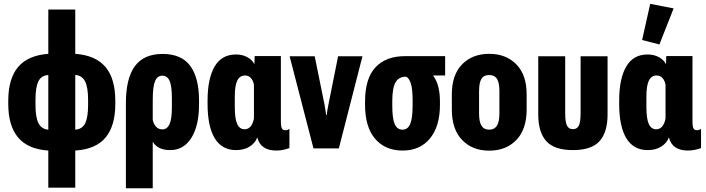

<svg xmlns="http://www.w3.org/2000/svg" viewBox="-20 -780 3708 1009"><path d="M233.9 206.1H375.5V11.2Q483.4 4.4 534.7 -57.1Q585.9 -118.7 585.9 -233.9V-249.5Q585.9 -367.2 534.2 -428.2Q482.4 -489.3 375.5 -497.1V-730H233.9V-497.1Q127.4 -489.3 75.4 -428.2Q23.4 -367.2 23.4 -250V-234.4Q23.4 -118.7 75.4 -57.1Q127.4 4.4 233.9 11.2ZM233.9 -98.6Q198.7 -101.1 182.6 -131.8Q166.5 -162.6 166.5 -227.5V-256.3Q166.5 -321.8 181.9 -352.8Q197.3 -383.8 233.9 -385.7ZM375.5 -98.6V-386.2Q410.6 -383.8 426.8 -352.8Q442.9 -321.8 442.9 -255.9V-227.5Q442.9 -162.6 427.5 -131.8Q412.1 -101.1 375.5 -98.6Z M641.6 209.5H782.7V-35.2Q794.9 -13.7 818.1 -2.4Q841.3 8.8 875 8.8Q944.8 8.8 985.4 -54.9Q1025.9 -118.7 1025.9 -230.5V-253.4Q1025.9 -370.1 980.2 -433.1Q934.6 -496.1 835 -496.6Q735.8 -496.6 688.7 -432.1Q641.6 -367.7 641.6 -238.3ZM833.5 -100.1Q813 -100.1 800.3 -113.8Q787.6 -127.4 782.7 -149.4V-253.9Q782.7 -325.2 794.9 -353.8Q807.1 -382.3 833 -382.3Q858.9 -382.3 871.1 -355.5Q883.3 -328.6 883.3 -262.7V-218.8Q883.3 -153.3 870.6 -126.7Q857.9 -100.1 833.5 -100.1Z M1220.2 8.8Q1262.2 8.8 1291.5 -9.5Q1320.8 -27.8 1331.5 -56.6H1332.5Q1341.3 -22.5 1366 -5.9Q1390.6 10.7 1430.7 11.2Q1451.2 11.2 1469.2 7.3Q1487.3 3.4 1501 -2V-102.5Q1495.6 -99.1 1490.7 -97.4Q1485.8 -95.7 1479.5 -95.7Q1467.3 -95.7 1461.7 -104.7Q1456.1 -113.8 1456.1 -143.1V-485.4H1318.4L1316.9 -443.4H1316.4Q1305.2 -465.3 1279.8 -479.5Q1254.4 -493.7 1219.7 -493.7Q1145 -493.7 1107.9 -430.4Q1070.8 -367.2 1070.8 -251V-234.9Q1070.8 -115.2 1108.6 -53.2Q1146.5 8.8 1220.2 8.8ZM1265.6 -100.6Q1239.7 -100.6 1226.8 -127.7Q1213.9 -154.8 1213.9 -217.3V-272.5Q1213.9 -331.5 1227.3 -357.4Q1240.7 -383.3 1268.1 -383.3Q1286.6 -383.3 1298.3 -370.1Q1310.1 -356.9 1314.5 -335.4V-157.2Q1309.1 -129.4 1296.6 -115Q1284.2 -100.6 1265.6 -100.6Z M1502 -484.4 1627.4 0H1760.7L1884.8 -484.4H1756.8L1706.1 -231.4Q1703.6 -218.3 1700.9 -203.4Q1698.2 -188.5 1697.3 -175.3H1694.3Q1692.4 -188.5 1689.9 -203.4Q1687.5 -218.3 1685.1 -231.9L1633.8 -484.4Z M2095.7 11.2Q2187.5 11.2 2239.7 -52.5Q2292 -116.2 2292 -229V-244.6Q2292 -322.3 2266.4 -366.9Q2240.7 -411.6 2199.2 -430.2V-383.3H2319.3V-484.9H2107.9Q2008.3 -484.9 1953.4 -426.5Q1898.4 -368.2 1898.4 -245.1V-229.5Q1898.4 -112.3 1951.4 -50.5Q2004.4 11.2 2095.7 11.2ZM2095.2 -98.6Q2066.9 -98.6 2054.2 -127.9Q2041.5 -157.2 2041.5 -226.6V-248.5Q2041.5 -316.9 2058.6 -347.2Q2075.7 -377.4 2114.3 -377Q2128.9 -371.1 2138.7 -342.5Q2148.4 -314 2148.4 -249.5V-227.5Q2148.4 -158.2 2135.7 -128.4Q2123 -98.6 2095.2 -98.6Z M2354.5 -204.6Q2354.5 -100.1 2408.7 -44.2Q2462.9 11.7 2550.8 11.7Q2639.2 11.7 2693.4 -44.2Q2747.6 -100.1 2747.6 -204.6V-284.2Q2747.6 -386.7 2693.4 -441.9Q2639.2 -497.1 2550.8 -497.1Q2462.4 -497.1 2408.4 -441.9Q2354.5 -386.7 2354.5 -284.2ZM2497.6 -300.3Q2497.6 -344.7 2509.8 -365.2Q2522 -385.7 2550.8 -385.7Q2579.1 -385.7 2591.8 -365.5Q2604.5 -345.2 2604.5 -300.3V-183.6Q2604.5 -139.6 2591.3 -119.1Q2578.1 -98.6 2550.8 -98.6Q2523.4 -98.6 2510.5 -119.1Q2497.6 -139.6 2497.6 -183.6Z M2990.7 8.8Q3088.9 8.8 3130.9 -38.3Q3172.9 -85.4 3172.9 -178.7V-484.4H3031.2V-187.5Q3031.2 -137.2 3021.5 -119.1Q3011.7 -101.1 2990.7 -101.1Q2969.7 -101.1 2960 -119.1Q2950.2 -137.2 2950.2 -187.5V-484.4H2808.6V-178.7Q2808.6 -85.4 2850.8 -38.3Q2893.1 8.8 2990.7 8.8Z M3383.3 8.8Q3425.3 8.8 3454.6 -9.5Q3483.9 -27.8 3494.6 -56.6H3495.6Q3504.4 -22.5 3529.1 -5.9Q3553.7 10.7 3593.8 11.2Q3614.3 11.2 3632.3 7.3Q3650.4 3.4 3664.1 -2V-102.5Q3658.7 -99.1 3653.8 -97.4Q3648.9 -95.7 3642.6 -95.7Q3630.4 -95.7 3624.8 -104.7Q3619.1 -113.8 3619.1 -143.1V-485.4H3481.4L3480 -443.4H3479.5Q3468.3 -465.3 3442.9 -479.5Q3417.5 -493.7 3382.8 -493.7Q3308.1 -493.7 3271 -430.4Q3233.9 -367.2 3233.9 -251V-234.9Q3233.9 -115.2 3271.7 -53.2Q3309.6 8.8 3383.3 8.8ZM3428.7 -100.6Q3402.8 -100.6 3389.9 -127.7Q3377 -154.8 3377 -217.3V-272.5Q3377 -331.5 3390.4 -357.4Q3403.8 -383.3 3431.2 -383.3Q3449.7 -383.3 3461.4 -370.1Q3473.1 -356.9 3477.5 -335.4V-157.2Q3472.2 -129.4 3459.7 -115Q3447.3 -100.6 3428.7 -100.6ZM3445.3 -546.4 3520 -735.8 3397 -759.8 3354.5 -569.8Z"/></svg>

Font: Roboto Flex
Style: wght 700 wdth 25 opsz 34 GRAD 0.00 slnt 0.00 XTRA 468 XOPQ 96 YOPQ 79 YTLC 514 YTUC 712 YTAS 750 YTDE -203.00 YTFI 738
Weight: 700
Width: 1
Designer: Berlow after Robertson
Foundry: Google
Version: Version 3.100